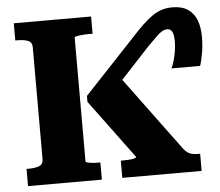

<svg xmlns="http://www.w3.org/2000/svg" viewBox="-51 -776 954 834"><g transform="rotate(-5 425.5 -359.5)"><path d="M38 0V-75H49Q76 -75 93.5 -82Q111 -89 111 -111V-599Q111 -621 93.5 -628Q76 -635 49 -635H38V-710H375V-635H364Q352 -635 339.5 -634.5Q327 -634 317.5 -632.5Q308 -631 302 -629.5Q296 -628 296 -625V-85Q296 -82 301.5 -80.5Q307 -79 315 -77.5Q323 -76 333 -75.5Q343 -75 352 -75H360V0ZM730 -719Q772 -719 798 -701Q824 -683 835.5 -652Q847 -621 847 -580Q847 -544 841 -509Q835 -474 828 -455H703Q710 -469 715.5 -488Q721 -507 724.5 -529Q728 -551 728 -571Q728 -598 721.5 -612Q715 -626 699 -626Q688 -626 677.5 -620Q667 -614 652.5 -600Q638 -586 613 -561L420 -353L467 -450L724 -102Q732 -92 740.5 -86Q749 -80 759.5 -77.5Q770 -75 783 -75H795V0H449V-75H457Q472 -75 485.5 -76Q499 -77 508 -79.5Q517 -82 517 -85L327 -342V-368L545 -600Q574 -632 597 -654Q620 -676 640.5 -690.5Q661 -705 682.5 -712Q704 -719 730 -719Z"/></g></svg>

Font: Roboto Serif 20pt
Style: Bold
Weight: 700
Version: Version 1.008